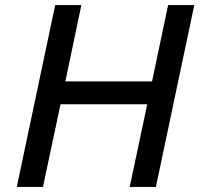

<svg xmlns="http://www.w3.org/2000/svg" viewBox="-20 -735 786 755"><path d="M46 0 197 -715H300L237 -415H578L641 -715H744L593 0H490L559 -325H218L149 0Z"/></svg>

Font: Wix Madefor Text Medium
Style: Italic
Weight: 500
Italic angle: -12°
Designer: Dalton Maag Ltd
Foundry: Dalton Maag Ltd
Version: Version 3.100